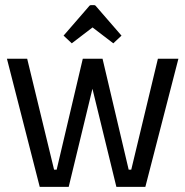

<svg xmlns="http://www.w3.org/2000/svg" viewBox="-20 -729 723 749"><path d="M434 0 312 -500H380L482 -67H492L596 -500H676L547 0ZM135 0 7 -500H86L191 -67H201L303 -500H369L248 0ZM260 -560 228 -590 326 -703Q330 -709 335 -709H347Q352 -709 356 -703L454 -590L422 -560L341 -622Z"/></svg>

Font: Changa Light
Style: Regular
Weight: 300
Designer: Eduardo Rodriguez Tunni
Foundry: Eduardo Rodriguez Tunni
Version: Version 3.002; ttfautohint (v1.8.2)